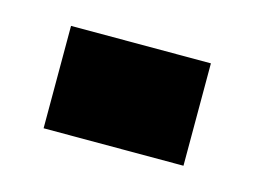

<svg xmlns="http://www.w3.org/2000/svg" viewBox="-37 -186 319 240"><g transform="rotate(15 122.0 -66.0)"><path d="M31.5 0V-132.5H212.5V0Z"/></g></svg>

Font: Big Shoulders Thin ExtraBold
Style: Regular
Weight: 800
Version: Version 2.002